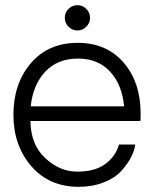

<svg xmlns="http://www.w3.org/2000/svg" viewBox="-20 -719 598 744"><path d="M314.5 -615.5Q300 -601 280 -601Q260 -601 245.5 -615.5Q231 -630 231 -650Q231 -670 245.5 -684.5Q260 -699 280 -699Q300 -699 314.5 -684.5Q329 -670 329 -650Q329 -630 314.5 -615.5ZM525 -278Q525 -260 524 -250H98Q99 -159 154.5 -107Q210 -55 276 -54Q345 -53 386.5 -82.5Q428 -112 441 -159H504Q501 -135 487.5 -109Q474 -83 449.5 -56Q425 -29 381.5 -12Q338 5 283 5Q169 4 100.5 -76Q32 -156 32 -274Q32 -395 99.5 -474Q167 -553 281 -553Q393 -553 459 -476.5Q525 -400 525 -278ZM282 -492Q203 -492 155.5 -441.5Q108 -391 99 -307H461Q453 -391 406.5 -441.5Q360 -492 282 -492Z"/></svg>

Font: Oakes Grotesk Light
Style: Regular
Weight: 300
Designer: Samuel Oakes
Foundry: Samuel Oakes
Version: Version 1.000;PS 001.000;hotconv 1.0.88;makeotf.lib2.5.64775